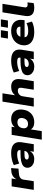

<svg xmlns="http://www.w3.org/2000/svg" viewBox="1662 -2442 961 4324"><g transform="rotate(-90 2142.0 -280.5)"><path d="M27 0 106 -498H284L264 -371H259Q282 -430 332.5 -466Q383 -502 456 -506L518 -511L506 -345L391 -334Q350 -331 322 -318Q294 -305 278.5 -283.5Q263 -262 258 -231L222 0Z M719 11Q655 11 610 -12.5Q565 -36 543 -75Q521 -114 527 -162Q533 -207 567.5 -237.5Q602 -268 672.5 -283.5Q743 -299 857 -299H940L926 -210H851Q802 -210 772 -205.5Q742 -201 728 -190.5Q714 -180 711 -161Q708 -140 725 -126.5Q742 -113 778 -113Q810 -113 837 -124Q864 -135 882.5 -156Q901 -177 905 -205L921 -307Q927 -343 903.5 -358.5Q880 -374 826 -374Q777 -374 725 -362.5Q673 -351 621 -327L586 -450Q623 -468 668 -481.5Q713 -495 761.5 -502Q810 -509 856 -509Q951 -509 1008.5 -481.5Q1066 -454 1088.5 -401.5Q1111 -349 1099 -272L1056 0H886L902 -99H906Q889 -63 861.5 -38.5Q834 -14 798.5 -1.5Q763 11 719 11Z M1158 180 1266 -498H1448L1435 -412H1427Q1447 -445 1477 -466.5Q1507 -488 1544 -498.5Q1581 -509 1621 -509Q1699 -509 1750 -475.5Q1801 -442 1823 -383Q1845 -324 1834 -247Q1824 -167 1787 -109.5Q1750 -52 1689.5 -20.5Q1629 11 1549 11Q1486 11 1444 -13Q1402 -37 1385 -79H1392L1350 180ZM1512 -129Q1550 -129 1577.5 -144.5Q1605 -160 1622.5 -188.5Q1640 -217 1645 -255Q1652 -308 1627 -338Q1602 -368 1548 -368Q1512 -368 1483.5 -353Q1455 -338 1438 -310Q1421 -282 1416 -243Q1409 -190 1434.5 -159.5Q1460 -129 1512 -129Z M1903 0 2015 -705H2202L2156 -409H2149Q2185 -460 2235.5 -484.5Q2286 -509 2350 -509Q2414 -509 2456 -484Q2498 -459 2514.5 -407.5Q2531 -356 2518 -275L2475 0H2283L2325 -269Q2330 -302 2324 -321.5Q2318 -341 2302 -350Q2286 -359 2260 -359Q2228 -359 2201.5 -345Q2175 -331 2158 -308Q2141 -285 2136 -254L2095 0Z M2803 11Q2739 11 2694 -12.5Q2649 -36 2627 -75Q2605 -114 2611 -162Q2617 -207 2651.5 -237.5Q2686 -268 2756.5 -283.5Q2827 -299 2941 -299H3024L3010 -210H2935Q2886 -210 2856 -205.5Q2826 -201 2812 -190.5Q2798 -180 2795 -161Q2792 -140 2809 -126.5Q2826 -113 2862 -113Q2894 -113 2921 -124Q2948 -135 2966.5 -156Q2985 -177 2989 -205L3005 -307Q3011 -343 2987.5 -358.5Q2964 -374 2910 -374Q2861 -374 2809 -362.5Q2757 -351 2705 -327L2670 -450Q2707 -468 2752 -481.5Q2797 -495 2845.5 -502Q2894 -509 2940 -509Q3035 -509 3092.5 -481.5Q3150 -454 3172.5 -401.5Q3195 -349 3183 -272L3140 0H2970L2986 -99H2990Q2973 -63 2945.5 -38.5Q2918 -14 2882.5 -1.5Q2847 11 2803 11Z M3584 11Q3477 11 3406.5 -22Q3336 -55 3305.5 -114.5Q3275 -174 3285 -253Q3296 -332 3339 -389.5Q3382 -447 3451.5 -478Q3521 -509 3610 -509Q3695 -509 3753.5 -477Q3812 -445 3838.5 -385.5Q3865 -326 3853 -243L3848 -207H3435L3450 -301H3720L3701 -285Q3706 -319 3696.5 -341.5Q3687 -364 3664.5 -376Q3642 -388 3606 -388Q3567 -388 3538 -374Q3509 -360 3491.5 -334Q3474 -308 3468 -272L3465 -253Q3459 -211 3469.5 -182.5Q3480 -154 3513.5 -139.5Q3547 -125 3606 -125Q3655 -125 3702 -135.5Q3749 -146 3782 -164L3818 -42Q3774 -17 3712 -3Q3650 11 3584 11ZM3679 -582 3704 -741H3867L3842 -582ZM3435 -582 3461 -741H3624L3599 -582Z M4129 11Q4019 11 3974 -41.5Q3929 -94 3945 -196L4026 -705H4218L4138 -206Q4135 -184 4140.5 -168.5Q4146 -153 4161 -145.5Q4176 -138 4200 -138Q4213 -138 4226.5 -139.5Q4240 -141 4250 -143L4234 -3Q4209 4 4183.5 7.5Q4158 11 4129 11Z"/></g></svg>

Font: Nunito Sans 10pt SemiExpanded Black
Style: Italic
Weight: 900
Width: 6
Italic angle: -9°
Designer: Vernon Adams
Foundry: Vernon Adams
Version: Version 3.101;gftools[0.9.27]